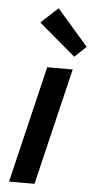

<svg xmlns="http://www.w3.org/2000/svg" viewBox="-55 -822 422 855"><g transform="rotate(5 155.5 -394.0)"><path d="M19 0 144 -522H258L133 0ZM260 -579 96 -718 172 -788 311 -628Z"/></g></svg>

Font: Ubuntu Sans SemiBold
Style: Italic
Weight: 600
Italic angle: -13.5°
Designer: Dalton Maag Ltd
Foundry: Dalton Maag Ltd
Version: Version 1.006